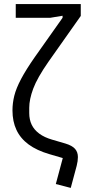

<svg xmlns="http://www.w3.org/2000/svg" viewBox="-20 -760 425 939"><path d="M57 -673V-740H375V-682L217 -458Q162 -379 142.5 -326.5Q123 -274 123 -233V-207Q123 -175 135 -150Q147 -125 172 -106.5Q197 -88 235 -77L300 -58Q333 -48 347 -32Q361 -16 361 8Q361 18 359.5 28.5Q358 39 355 51L326 159L253 140L287 13L222 -6Q160 -24 120 -53.5Q80 -83 60.5 -124.5Q41 -166 41 -220Q41 -256 50 -292Q59 -328 83 -373.5Q107 -419 151 -482L286 -673V-683L226 -673Z"/></svg>

Font: IBM Plex Sans Condensed
Style: Regular
Weight: 400
Width: 3
Designer: Mike Abbink, Paul van der Laan, Pieter van Rosmalen
Foundry: Bold Monday
Version: Version 3.201